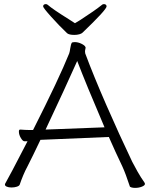

<svg xmlns="http://www.w3.org/2000/svg" viewBox="-20 -911 730 935"><path d="M72 -270Q72 -280 78 -280H80Q104 -278 119 -278H141Q268 -529 317 -651Q320 -660 322 -675Q326 -698 329 -702Q332 -706 344 -706Q360 -706 376.5 -698Q393 -690 396 -682L397 -679Q397 -676 395.5 -671Q394 -666 394 -660Q394 -654 395 -651Q436 -541 498.5 -398Q561 -255 624 -123Q633 -105 650 -75Q667 -45 683 -23Q686 -17 686 -16Q686 -8 671 -2Q656 4 638 4Q627 4 619.5 1.5Q612 -1 612 -4Q592 -65 576 -100Q542 -171 510 -244L177 -230Q139 -150 114 -101Q103 -81 93 -57Q83 -33 76 -12Q74 -6 62.5 -2Q51 2 36 2Q22 2 13 -2Q4 -6 4 -12Q4 -16 7 -20Q22 -45 114 -223H99Q91 -223 81.5 -239Q72 -255 72 -270ZM203 -891Q209 -891 213 -887Q237 -866 314 -818L345 -798Q367 -812 370 -813Q444 -861 476 -887Q480 -891 486 -891Q492 -891 495.5 -888Q499 -885 499 -880Q499 -864 382 -752Q377 -747 366 -744Q355 -741 342 -741Q317 -741 307 -749Q269 -785 229.5 -829Q190 -873 190 -880Q190 -885 193.5 -888Q197 -891 203 -891ZM489 -291Q398 -504 356 -614Q299 -486 202 -280Z"/></svg>

Font: JyunsaiKaai Light
Style: Regular
Weight: 300
Designer: Fontworks Inc.
Version: Version 0.030;April 7, 2024;FontCreator 14.0.0.2901 64-bit